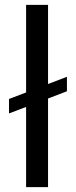

<svg xmlns="http://www.w3.org/2000/svg" viewBox="-20 -770 311 790"><path d="M255.4 -454.1V-394.5L177.7 -364.7V0H87.4V-330.1L17.1 -303.2V-362.8L87.4 -389.6V-750H177.7V-424.3Z"/></svg>

Font: Vazirmatn RD
Style: Regular
Weight: 400
Designer: Saber Rastikerdar
Foundry: Saber Rastikerdar
Version: Version 32.102